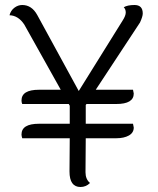

<svg xmlns="http://www.w3.org/2000/svg" viewBox="-20 -740 632 768"><path d="M470 -657Q483 -677 483 -690Q483 -703 475 -711Q490 -720 518 -720Q551 -720 551 -686Q551 -674 540 -650L363 -381H512Q515 -369 515 -366Q515 -324 445 -324H326L323 -320V-245H512Q515 -233 515 -230Q515 -209 495.5 -198Q476 -187 445 -187H323L322 -51Q322 -23 340 -8Q324 8 302 8Q258 8 258 -54L259 -187H69Q66 -196 66 -202Q66 -245 136 -245H259V-317L255 -324H69Q66 -330 66 -338Q66 -381 136 -381H223L77 -642Q53 -678 18 -679Q23 -698 37.5 -709Q52 -720 69 -720Q107 -720 129 -680L295 -376Z"/></svg>

Font: Laila Light
Style: Regular
Weight: 300
Designer: Hitesh Malaviya
Foundry: Indian Type Foundry
Version: Version 1.302;PS 1.0;hotconv 1.0.78;makeotf.lib2.5.61930; tt